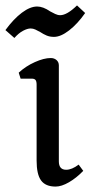

<svg xmlns="http://www.w3.org/2000/svg" viewBox="-37 -675 334 708"><path d="M-17 -564Q13 -605 43.5 -628Q74 -651 100 -651Q122 -651 148 -633Q157 -628 166.5 -623.5Q176 -619 185 -619Q210 -619 247 -655L277 -627Q249 -587 218 -563Q187 -539 162 -539Q147 -539 135 -544Q123 -549 111 -557Q102 -562 93.5 -566Q85 -570 76 -570Q64 -570 48 -561.5Q32 -553 16 -535ZM98 -83V-363Q98 -375 94 -380Q90 -385 80 -385H39L32 -407Q58 -431 91.5 -446Q125 -461 150 -461Q163 -461 171.5 -453.5Q180 -446 180 -434V-80Q180 -49 207 -49Q228 -49 253 -68L270 -45Q245 -19 217.5 -3Q190 13 168 13Q131 13 114.5 -9.5Q98 -32 98 -83Z"/></svg>

Font: Kurale
Style: Regular
Weight: 400
Designer: Eduardo Rodriguez Tunni
Foundry: Eduardo Rodriguez Tunni
Version: Version 2.000